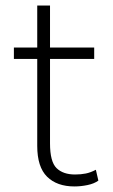

<svg xmlns="http://www.w3.org/2000/svg" viewBox="-20 -663 405 691"><path d="M248 8Q185 8 149.5 -27Q114 -62 114 -138V-451H30V-492H114V-643H160V-492H319V-451H160V-147Q160 -81 183.5 -58Q207 -35 250 -35Q271 -35 288.5 -38.5Q306 -42 325 -52L334 -13Q319 -2 295 3Q271 8 248 8Z"/></svg>

Font: Nunito Sans 7pt Condensed ExtraLight
Style: Regular
Weight: 250
Width: 3
Designer: Vernon Adams
Foundry: Vernon Adams
Version: Version 3.101;gftools[0.9.27]